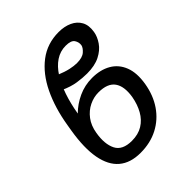

<svg xmlns="http://www.w3.org/2000/svg" viewBox="-212 -890 1030 1030"><g transform="rotate(-45 303.5 -375.0)"><path d="M356.4 -459Q419.4 -459 463.9 -433.3Q508.3 -407.7 527.8 -357.7Q547.4 -307.6 535.2 -234.4Q522.9 -160.6 485.4 -105.7Q447.8 -50.8 389.6 -20.5Q331.5 9.8 256.8 9.8Q180.2 9.8 134.3 -29.1Q88.4 -67.9 74 -145.3Q59.6 -222.7 78.6 -337.9L84.5 -373.5Q103 -486.3 145 -573.5Q187 -660.6 252 -710.2Q316.9 -759.8 403.8 -759.8Q447.3 -759.8 480.2 -744.6Q513.2 -729.5 529.5 -700Q545.9 -670.4 538.6 -626Q533.7 -595.2 512.7 -564.5Q491.7 -533.7 452.6 -513.9Q413.6 -494.1 354.5 -494.1Q321.8 -494.1 282.5 -500Q243.2 -505.9 197.3 -526.9L238.8 -600.6Q276.4 -585 305.2 -578.6Q334 -572.3 356.4 -572.3Q397.5 -572.3 417.2 -589.6Q437 -606.9 440.4 -623.5Q443.4 -644.5 431.4 -662.8Q419.4 -681.2 378.9 -681.2Q336.9 -681.2 302.5 -658.2Q268.1 -635.3 241.7 -593.8Q215.3 -552.2 196.8 -497.3Q178.2 -442.4 167.5 -377.9Q203.6 -414.1 252.4 -436.5Q301.3 -459 356.4 -459ZM326.2 -379.9Q290 -379.9 255.9 -363.3Q221.7 -346.7 197 -314.2Q172.4 -281.7 164.6 -233.9Q152.3 -160.6 175 -114.7Q197.8 -68.8 269.5 -68.8Q317.9 -68.8 352.1 -89.8Q386.2 -110.8 407.2 -148.2Q428.2 -185.5 437 -234.4Q448.2 -305.2 421.6 -342.5Q395 -379.9 326.2 -379.9Z"/></g></svg>

Font: Inter 28pt
Style: Italic
Weight: 400
Italic angle: -9.3988°
Designer: Rasmus Andersson
Foundry: rsms
Version: Version 4.001;git-66647c0bb